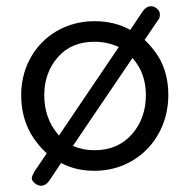

<svg xmlns="http://www.w3.org/2000/svg" viewBox="-20 -532 608 616"><path d="M283 16C418 16 520 -89 520 -227C520 -273 510 -314 489 -349C476 -370 461 -388 444 -404L486 -466C491 -471 493 -478 493 -485C493 -494 489 -501 480 -507C476 -510 471 -512 464 -512C455 -512 446 -507 438 -496L398 -436C364 -455 326 -464 283 -464C150 -464 48 -363 48 -227C48 -181 58 -140 79 -103C93 -79 110 -58 130 -40L90 19C85 28 82 35 82 40C82 47 87 53 96 59C101 62 107 64 112 64C121 64 130 59 138 48L176 -9C208 8 244 16 283 16ZM169 -97C168 -98 167 -100 166 -101C137 -135 122 -177 122 -227C122 -275 137 -316 166 -349C195 -382 234 -398 283 -398C312 -398 338 -392 361 -381ZM283 -50C257 -50 234 -55 214 -64L405 -346C434 -313 448 -274 448 -227C448 -177 433 -135 403 -101C373 -67 333 -50 283 -50Z"/></svg>

Font: Dongle Light
Style: Regular
Weight: 300
Designer: Yanghee Ryu
Foundry: Yanghee Ryu
Version: Version 2.000